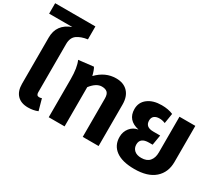

<svg xmlns="http://www.w3.org/2000/svg" viewBox="-161 -1260 1933 1657"><g transform="rotate(30 805.0 -431.0)"><path d="M381 -751Q317 -742 277.5 -714Q238 -686 238 -621V-141Q238 -108 265 -108Q279 -108 291 -113L322 -1Q279 17 226 17Q156 17 118 -22.5Q80 -62 80 -135V-596Q80 -728 211 -776H-20V-880H381Z M762 -582Q837 -582 879 -537.5Q921 -493 921 -413V0H763V-381Q763 -425 744.5 -442Q726 -459 690 -459Q635 -459 582 -391V-155V0H424V-187V-381Q424 -493 396 -556L544 -573Q559 -549 572 -496Q655 -582 762 -582Z M1399 -568H1557V-208Q1557 -104 1487.5 -43Q1418 18 1286 18Q1165 18 1101.5 -28.5Q1038 -75 1038 -159Q1038 -211 1068.5 -249Q1099 -287 1148 -295Q1029 -321 1029 -432Q1029 -499 1081 -538.5Q1133 -578 1218 -578Q1284 -578 1332 -557L1316 -457Q1288 -469 1258 -469Q1226 -469 1207 -454Q1188 -439 1188 -409Q1188 -344 1267 -344H1336L1319 -243H1283Q1196 -243 1196 -175Q1196 -139 1220.5 -117Q1245 -95 1290 -95Q1345 -95 1372 -126.5Q1399 -158 1399 -212Z"/></g></svg>

Font: FiraGO
Style: Bold
Weight: 700
Designer: bBox Type
Foundry: bBox Type GmbH
Version: Version 1.001;PS 001.001;hotconv 1.0.88;makeotf.lib2.5.64775